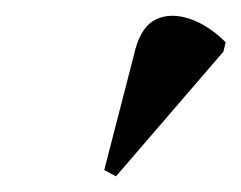

<svg xmlns="http://www.w3.org/2000/svg" viewBox="-20 -828 308 245"><path d="M128 -603 113 -611 153 -766Q161 -795 179.5 -803.5Q198 -812 222 -804Q246 -796 268 -774L265 -762Z"/></svg>

Font: Noto Serif Display ExtraCondensed
Style: Bold Italic
Weight: 700
Width: 2
Italic angle: -12°
Designer: Monotype Design Team
Foundry: Monotype Imaging Inc.
Version: Version 2.009